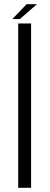

<svg xmlns="http://www.w3.org/2000/svg" viewBox="-20 -897 240 917"><path d="M67 0H128.5V-785H67ZM39 -806H75L156.5 -877H107Z"/></svg>

Font: Anybody Light
Style: Regular
Weight: 300
Designer: Tyler Finck
Foundry: Etcetera Type Company
Version: Version 1.111; ttfautohint (v1.8.4)